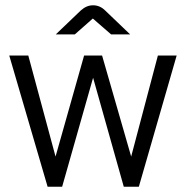

<svg xmlns="http://www.w3.org/2000/svg" viewBox="-20 -706 703 726"><path d="M160 0 15 -496H87L190 -114L298 -496H366L476 -114L577 -496H648L505 0H448L332 -412L215 0ZM191 -576 285 -666Q296 -676 307.5 -681Q319 -686 332 -686Q345 -686 356.5 -681Q368 -676 378 -666L472 -576H400L331 -636L263 -576Z"/></svg>

Font: Atkinson Hyperlegible Next Light
Style: Regular
Weight: 300
Designer: Elliott Scott, Megan Eiswerth, Linus Boman, Theodore Petrosky, Letters from Sweden
Foundry: Applied Design Works, Letters from Sweden
Version: Version 2.001